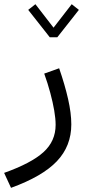

<svg xmlns="http://www.w3.org/2000/svg" viewBox="-112 -639 420 923"><path d="M163.6 -460 267.2 -591.5 232.7 -618.8 145.4 -506 58.2 -618.8 23.6 -591.5 127.2 -460ZM100.6 -285.2Q117.8 -237.4 129.9 -192Q142 -146.7 148.7 -107.7Q155.4 -68.6 155.4 -38.7Q155.4 39.6 96.6 92.8Q37.8 145.9 -92.2 192.1L-59 264Q92.1 209.1 161.4 136.1Q230.8 63.1 230.8 -41.1Q230.8 -94.9 215.4 -162.7Q200.1 -230.5 172.3 -310.8Z"/></svg>

Font: Estedad VF
Style: Regular
Weight: 100
Designer: Amin Abedi
Version: Version 7.3